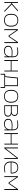

<svg xmlns="http://www.w3.org/2000/svg" viewBox="3150 -3700 686 7027"><g transform="rotate(90 3493.5 -186.0)"><path d="M54 -500V0H87V-254H114L377 0H421L142 -270L400 -500H356L110 -282H87V-500Z M486 -256V-244C486 -84 564 9 720 9C876 9 954 -84 954 -244V-256C954 -416 876 -509 720 -509C564 -509 486 -416 486 -256ZM519 -246V-254C519 -403 580 -481 720 -481C859 -481 921 -403 921 -254V-246C921 -97 859 -19 720 -19C580 -19 519 -97 519 -246Z M1049 -500V0H1082V-452L1272 -171C1287 -148 1316 -148 1332 -171L1522 -452V0H1555V-500H1521L1314 -192C1308 -183 1297 -183 1291 -192L1082 -500Z M1888 -509C1828 -509 1764 -501 1713 -486V-459C1768 -474 1827 -481 1881 -481C1990 -481 2043 -443 2043 -313V-292C1978 -298 1930 -300 1907 -300C1727 -300 1655 -248 1655 -145C1655 -48 1717 9 1845 9C1944 9 2003 -25 2040 -108H2043V0H2075V-308C2075 -453 2014 -509 1888 -509ZM1688 -143C1688 -235 1756 -273 1907 -273C1943 -273 1993 -270 2043 -265V-241C2043 -93 1970 -19 1849 -19C1734 -19 1688 -71 1688 -143Z M2178 0H2211V-236H2563V0H2595V-500H2563V-264H2211V-500H2178Z M2710 -28H2680V137H2713V0H3163V137H3196V-28H3132V-500H2819L2780 -112C2774 -48 2748 -28 2710 -28ZM2774 -28C2795 -45 2807 -75 2811 -116L2848 -472H3099V-28Z M3269 -256V-244C3269 -84 3347 9 3503 9C3659 9 3737 -84 3737 -244V-256C3737 -416 3659 -509 3503 -509C3347 -509 3269 -416 3269 -256ZM3302 -246V-254C3302 -403 3363 -481 3503 -481C3642 -481 3704 -403 3704 -254V-246C3704 -97 3642 -19 3503 -19C3363 -19 3302 -97 3302 -246Z M3832 0H4081C4193 0 4248 -44 4248 -133C4248 -204 4212 -247 4139 -261C4194 -277 4222 -314 4222 -372C4222 -457 4167 -500 4056 -500H3832ZM3865 -27V-241H4082C4171 -241 4215 -206 4215 -134C4215 -63 4171 -27 4082 -27ZM3865 -270V-473H4056C4145 -473 4189 -439 4189 -372C4189 -303 4144 -270 4056 -270Z M4562 -509C4502 -509 4438 -501 4387 -486V-459C4442 -474 4501 -481 4555 -481C4664 -481 4717 -443 4717 -313V-292C4652 -298 4604 -300 4581 -300C4401 -300 4329 -248 4329 -145C4329 -48 4391 9 4519 9C4618 9 4677 -25 4714 -108H4717V0H4749V-308C4749 -453 4688 -509 4562 -509ZM4362 -143C4362 -235 4430 -273 4581 -273C4617 -273 4667 -270 4717 -265V-241C4717 -93 4644 -19 4523 -19C4408 -19 4362 -71 4362 -143Z M4852 0H4885V-236H5237V0H5269V-500H5237V-264H4885V-500H4852Z M5377 0H5410L5762 -454V0H5794V-500H5762L5410 -46V-500H5377Z M6331 -260C6331 -422 6256 -509 6112 -509C5963 -509 5890 -416 5890 -256V-244C5890 -84 5970 9 6133 9C6187 9 6245 1 6292 -14V-41C6241 -26 6183 -19 6134 -19C5994 -19 5927 -93 5923 -234H6306C6326 -234 6331 -243 6331 -260ZM5923 -261C5925 -405 5985 -481 6112 -481C6242 -481 6300 -405 6301 -261Z M6427 -500V0H6460V-452L6650 -171C6665 -148 6694 -148 6710 -171L6900 -452V0H6933V-500H6899L6692 -192C6686 -183 6675 -183 6669 -192L6460 -500Z"/></g></svg>

Font: LT Wave Alt Thin
Style: Regular
Weight: 100
Designer: Daniel Lyons
Version: Version 2.5 (Glyphs App)